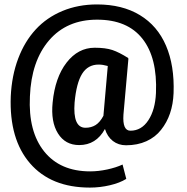

<svg xmlns="http://www.w3.org/2000/svg" viewBox="-20 -621 838 862"><path d="M423.3 -331.1H422.9Q374.5 -331.1 348.6 -289.6Q322.8 -248 314.9 -160.6Q306.2 -47.4 363.8 -47.4Q389.6 -47.4 409.2 -59.6Q428.7 -71.8 444.3 -101.1Q444.3 -101.1 463.9 -324.7Q441.4 -331.1 423.3 -331.1ZM545.9 31.2Q511.7 31.2 486.8 12Q461.9 -7.3 451.2 -42Q411.6 30.3 335.4 30.3Q272.9 30.3 240.2 -22Q207.5 -74.2 216.3 -160.6Q227.1 -272.9 278.8 -339.8Q330.6 -406.7 405.3 -406.7Q453.6 -406.7 484.4 -396.5Q515.1 -386.2 555.7 -360.4L554.7 -358.4H556.6L534.2 -106.4Q529.3 -34.2 565.4 -34.2Q615.2 -34.2 646 -81.1Q676.8 -127.9 680.2 -203.1Q687 -361.3 619.6 -447Q552.2 -532.7 416 -532.7Q279.8 -532.7 200.2 -439.7Q120.6 -346.7 114.3 -188Q106.4 -30.8 178.2 58.8Q250 148.4 384.8 148.4Q421.4 148.4 461.2 139.9Q501 131.3 530.3 117.7L546.9 182.1Q518.1 200.2 473.4 210.7Q428.7 221.2 383.8 221.2Q209 221.2 115 112.5Q21 3.9 28.3 -188Q32.7 -281.7 61.8 -358.4Q90.8 -435.1 140.4 -488.8Q189.9 -542.5 260.5 -571.8Q331.1 -601.1 415.5 -601.1H415H415.5Q528.8 -601.1 607.9 -553.2Q687 -505.4 725.3 -416Q763.7 -326.7 759.3 -203.1Q755.4 -103.5 703.1 -38.1Q677.7 -5.4 637.5 12.9Q597.2 31.2 545.9 31.2Z"/></svg>

Font: Yantramanav
Style: Bold
Weight: 700
Version: Version 1.001;PS 1.0;hotconv 1.0.72;makeotf.lib2.5.5900; ttf